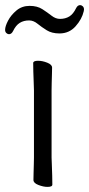

<svg xmlns="http://www.w3.org/2000/svg" viewBox="-36 -722 349 752"><path d="M292 -678Q285 -647 260 -619Q235 -591 197 -591Q167 -591 147 -603.5Q127 -616 111 -629Q95 -642 78 -642Q57 -642 41.5 -632.5Q26 -623 15 -600Q9 -588 -1 -588Q-6 -588 -11 -592.5Q-16 -597 -16 -605Q-16 -619 -4.5 -641Q7 -663 28.5 -681Q50 -699 80 -699Q110 -699 130 -686Q150 -673 166 -660.5Q182 -648 199 -648Q220 -648 235.5 -657.5Q251 -667 262 -690Q268 -702 278 -702Q283 -702 288 -697.5Q293 -693 293 -685Q293 -681 292 -678ZM97 -368Q97 -378 96 -399Q95 -420 94.5 -442Q94 -464 94 -475Q94 -484 113 -484Q130 -484 149 -476.5Q168 -469 168 -457Q168 -449 167.5 -432.5Q167 -416 166.5 -398Q166 -380 166 -368V-105Q166 -99 167 -78Q168 -57 168.5 -34Q169 -11 169 1Q169 10 150 10Q134 10 114.5 2.5Q95 -5 95 -17Q95 -25 95.5 -43.5Q96 -62 96.5 -80Q97 -98 97 -105Z"/></svg>

Font: Moon Stars Kai HW
Style: Regular
Weight: 400
Designer: GuiWonder
Version: Version 1.101